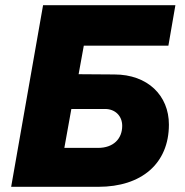

<svg xmlns="http://www.w3.org/2000/svg" viewBox="-20 -720 714 740"><path d="M23 0H359C526 0 631 -90 631 -240C631 -352 549 -433 421 -433L283 -434L303 -544H629L656 -700H146ZM228 -150 255 -300H385C423 -300 451 -274 451 -235C451 -185 417 -150 358 -150Z"/></svg>

Font: Fixel Display ExtraBold
Style: Italic
Weight: 800
Italic angle: -10°
Designer: AlfaBravo + MacPaw
Foundry: Kyrylo Tkachov, Marchela Mozhyna, Serhii Makarenko, Maria Weinstein, Zakhar Kryvoshyya
Version: Version 1.210;Glyphs 3.2 (3217)